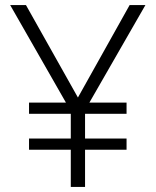

<svg xmlns="http://www.w3.org/2000/svg" viewBox="-20 -734 611 754"><path d="M286 -351 489 -714H551L331 -331H477V-287H314V-190H477V-146H314V0H258V-146H94V-190H258V-287H94V-331H239L20 -714H82Z"/></svg>

Font: Noto Sans Devanagari Light
Style: Regular
Weight: 300
Version: Version 2.003